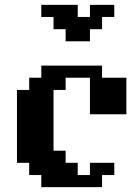

<svg xmlns="http://www.w3.org/2000/svg" viewBox="-20 -770 540 790"><path d="M399.9 -49.8V0H149.9V-49.8H100.1V-100.1H49.8V-399.9H100.1V-450.2H149.9V-500H399.9V-450.2H500V-299.8H350.1V-450.2H250V-399.9H200.2V-149.9H250V-100.1H299.8V-49.8H350.1V-100.1H450.2V-49.8ZM149.9 -750H299.8V-700.2H350.1V-750H450.2V-700.2H399.9V-649.9H350.1V-600.1H250V-649.9H200.2V-700.2H149.9Z"/></svg>

Font: Redaction 50
Style: Bold
Weight: 700
Designer: Jeremy Mickel / Forest Young
Foundry: MCKL
Version: Version 2.001;hotconv 1.0.113;makeotfexe 2.5.65598 DEVELOPME